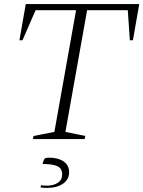

<svg xmlns="http://www.w3.org/2000/svg" viewBox="-20 -680 701 939"><path d="M141 0 144 -15 246 -35 352 -630H154L90 -483H75L106 -660H661L630 -483H615L605 -630H406L300 -35L397 -15L394 0ZM211 239Q204 239 194.5 238.5Q185 238 178 236L181 226Q188 227 195 227.5Q202 228 210 228Q240 228 262 214.5Q284 201 284 172Q284 144 261 133Q238 122 188 122L193 106Q196 97 201 94Q206 91 223 91Q267 92 292.5 110.5Q318 129 318 163Q318 198 288 218.5Q258 239 211 239Z"/></svg>

Font: Spectral SC ExtraLight
Style: Italic
Weight: 275
Italic angle: -10°
Designer: Jean-Baptiste Levee
Foundry: Production Type
Version: Version 2.001